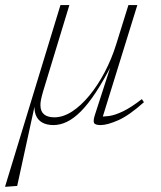

<svg xmlns="http://www.w3.org/2000/svg" viewBox="-56 -474 624 743"><path d="M394 -303.5 441 -454.5H475.5L338 -10.5L326.5 -23.5Q344 -22 366.8 -25.2Q389.5 -28.5 420.2 -43.2Q451 -58 493 -90.5L501 -78.5Q443.5 -27 401.2 -8.5Q359 10 333.5 10Q312 10 308 1.8Q304 -6.5 311 -28.5L376 -229.5H379.5Q345 -162.5 314.8 -116.5Q284.5 -70.5 256.8 -42.8Q229 -15 202.8 -2.5Q176.5 10 151 10Q125 10 107.5 0.2Q90 -9.5 82.5 -29Q75 -48.5 78.5 -76.5L82 -82L10.5 245.5L-30 248.5H-36.5L178 -454.5H212.5L111 -121Q105 -100.5 102.5 -87.5Q100 -74.5 100.5 -65Q101 -42.5 114.8 -31.2Q128.5 -20 154.5 -20Q188 -20 222.5 -42.2Q257 -64.5 289.2 -103.5Q321.5 -142.5 348.8 -194Q376 -245.5 394 -303.5Z"/></svg>

Font: Newsreader ExtraLight
Style: Italic
Weight: 250
Italic angle: -17°
Designer: Hugues Gentile
Foundry: Production Type
Version: Version 1.003